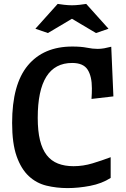

<svg xmlns="http://www.w3.org/2000/svg" viewBox="-20 -950 643 982"><path d="M42 -321Q42 -519 122.5 -615.5Q203 -712 350 -712Q395 -712 424.5 -706Q454 -700 479 -700Q496 -700 513 -703Q530 -706 549 -711L560 -457L448 -444Q449 -459 449.5 -472.5Q450 -486 450 -498Q450 -560 428 -594Q406 -628 349 -628Q173 -628 173 -347Q173 -280 184.5 -233Q196 -186 219 -156.5Q242 -127 276.5 -113.5Q311 -100 356 -100Q405 -100 453 -114.5Q501 -129 546 -146V-40Q501 -11 441 0.5Q381 12 325 12Q269 12 217.5 -0.5Q166 -13 127 -49.5Q88 -86 65 -151Q42 -216 42 -321ZM275 -930Q286 -928 308 -925.5Q330 -923 348 -923Q366 -923 388 -925.5Q410 -928 421 -930L535 -803L471 -781L348 -854L225 -781L161 -803Z"/></svg>

Font: Cantora One
Style: Regular
Weight: 400
Designer: Pablo Impallari, Rodrigo Fuenzalida
Foundry: Pablo Impallari
Version: Version 1.002; ttfautohint (v0.8) -G 200 -r 50